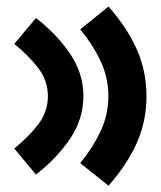

<svg xmlns="http://www.w3.org/2000/svg" viewBox="-20 -661 500 597"><path d="M435.5 -361.8Q435.5 -286.1 406.5 -219Q377.4 -151.9 317.4 -83.5L229.5 -153.8Q268.6 -201.7 292.7 -252.9Q316.9 -304.2 316.9 -361.8Q316.9 -419.9 292.7 -471.2Q268.6 -522.5 229.5 -569.8L317.4 -640.6Q377.4 -572.3 406.5 -504.9Q435.5 -437.5 435.5 -361.8ZM239.3 -361.8Q239.3 -291 198 -229.7Q156.7 -168.5 91.8 -118.2L24.4 -199.2Q67.9 -234.4 98.4 -273.7Q128.9 -313 128.9 -361.8Q128.9 -410.6 98.4 -450Q67.9 -489.3 24.4 -524.4L91.8 -605Q156.7 -554.7 198 -493.9Q239.3 -433.1 239.3 -361.8Z"/></svg>

Font: Estedad-FD ExtraBold
Style: Regular
Weight: 800
Designer: Amin Abedi
Version: Version 7.3